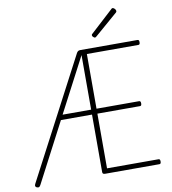

<svg xmlns="http://www.w3.org/2000/svg" viewBox="-115 -1226 1197 1338"><g transform="rotate(-10 483.5 -557.5)"><path d="M906 0H522Q512 0 507.5 -3.5Q503 -7 503 -15V-422H283L63 -1Q57 10 51 12Q45 14 35 10Q27 5 26 -0.5Q25 -6 30 -16L475 -864Q480 -872 485.5 -875.5Q491 -879 501 -879H906Q911 -879 914 -875Q917 -871 917 -862Q917 -852 914 -848Q911 -844 906 -844H541V-457H843Q848 -457 851 -453Q854 -449 854 -440Q854 -430 851 -426Q848 -422 843 -422H541V-35H906Q911 -35 914 -31Q917 -27 917 -18Q917 -8 914 -4Q911 0 906 0ZM301 -457H503V-843ZM617 -947Q612 -947 605 -953.5Q598 -960 598 -965Q598 -967 598.5 -970Q599 -973 602 -975L760 -1120Q764 -1123 766 -1125.5Q768 -1128 772 -1128Q777 -1128 782.5 -1124Q788 -1120 791.5 -1114.5Q795 -1109 795 -1104Q795 -1101 794.5 -1099Q794 -1097 791 -1094L628 -953Q624 -950 622 -948.5Q620 -947 617 -947Z"/></g></svg>

Font: Playwrite HR Lijeva Thin
Style: Regular
Weight: 250
Designer: Veronika Burian, José Scaglione
Foundry: TypeTogether
Version: Version 1.002